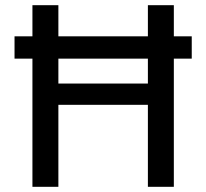

<svg xmlns="http://www.w3.org/2000/svg" viewBox="-20 -720 795 740"><path d="M36 -494V-580H719V-494ZM550 0V-700H650V0ZM105 0V-700H205V0ZM188 -316V-398H572V-316Z"/></svg>

Font: DM Sans 28pt Medium
Style: Regular
Weight: 500
Version: Version 4.004;gftools[0.9.30]